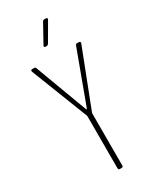

<svg xmlns="http://www.w3.org/2000/svg" viewBox="-226 -965 846 1031"><g transform="rotate(-30 197.5 -449.5)"><path d="M183 -10V-332Q183 -336 182 -337L45 -688L44 -692Q44 -700 53 -700H64Q72 -700 75 -692L195 -370Q196 -367 198 -367Q200 -367 201 -370L320 -692Q323 -700 331 -700H342Q347 -700 349.5 -696.5Q352 -693 350 -688L214 -337Q213 -336 213 -332V-10Q213 0 203 0H193Q183 0 183 -10ZM169 -780 231 -892Q234 -899 243 -899H252Q258 -899 260 -895.5Q262 -892 259 -887L194 -775Q189 -768 182 -768H176Q170 -768 168 -771.5Q166 -775 169 -780Z"/></g></svg>

Font: Barlow Condensed Thin
Style: Regular
Weight: 250
Width: 3
Designer: Jeremy Tribby
Foundry: Tribby Type
Version: Version 1.408